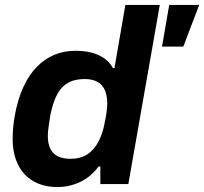

<svg xmlns="http://www.w3.org/2000/svg" viewBox="-20 -743 824 775"><path d="M212 12Q156 12 115 -11.5Q74 -35 52.5 -79Q31 -123 31 -184Q31 -204 33 -226Q35 -248 39 -273Q51 -341 74 -391Q97 -441 129 -473.5Q161 -506 200 -522Q239 -538 284 -538Q321 -538 350 -530.5Q379 -523 401 -507.5Q423 -492 436 -468H442L486 -723H625L498 0H385V-71H378Q347 -29 303.5 -8.5Q260 12 212 12ZM265 -102Q305 -102 332.5 -120Q360 -138 378 -172.5Q396 -207 404 -255Q408 -273 409.5 -285.5Q411 -298 412 -307.5Q413 -317 413 -325Q413 -356 403.5 -378.5Q394 -401 373.5 -412.5Q353 -424 322 -424Q281 -424 253.5 -408Q226 -392 209.5 -359.5Q193 -327 183 -278Q180 -256 177.5 -240.5Q175 -225 174 -214.5Q173 -204 173 -195Q173 -149 195 -125.5Q217 -102 265 -102ZM634 -555 663 -723H784L720 -555Z"/></svg>

Font: Archivo SemiBold
Style: Bold Italic
Weight: 700
Italic angle: -10°
Version: Version 2.001